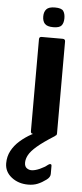

<svg xmlns="http://www.w3.org/2000/svg" viewBox="-118 -652 398 931"><g transform="rotate(5 81.0 -186.5)"><path d="M174 -12Q174 0 161 0H59Q47 0 47 -12V-460Q47 -472 59 -472H161Q174 -472 174 -460ZM161 -572Q161 -549 151 -536.5Q141 -524 111 -524Q81 -524 69.5 -536.5Q58 -549 58 -572Q58 -594 69.5 -607Q81 -620 111 -620Q143 -620 152 -607Q161 -594 161 -572ZM56 247Q8 247 -25.5 220.5Q-59 194 -59 153Q-59 120 -44.5 92.5Q-30 65 -4.5 42.5Q21 20 52 3Q62 -2 73.5 -6.5Q85 -11 99 -11H162Q169 -11 170 -7Q171 -3 164 2Q110 36 81.5 60.5Q53 85 42.5 104.5Q32 124 32 142Q32 161 43.5 169Q55 177 69 176Q85 175 106.5 165.5Q128 156 144 143Q150 138 155.5 138.5Q161 139 161 147V186Q161 202 143 215Q123 230 102.5 238.5Q82 247 56 247Z"/></g></svg>

Font: Glory Thin
Style: Bold
Weight: 700
Version: Version 1.011